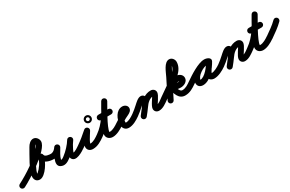

<svg xmlns="http://www.w3.org/2000/svg" viewBox="114 -1874 4850 3207"><g transform="rotate(-30 2539.0 -271.0)"><path d="M35.7 45.1C171.4 -23.3 654.6 -319.8 654.6 -484.4C654.6 -536.4 613.2 -589.7 558.9 -589.7C506.3 -589.7 460.4 -542.2 437.4 -498.6C437.4 -498.6 437.5 -498.8 437.5 -499C437.6 -499.1 437.7 -499.3 437.7 -499.3C374 -383.1 228.2 -157 228.2 -39.9C228.2 18 261.3 59.7 322.1 59.7C432.3 59.7 561 -161.6 575 -255.6C579.2 -284.1 552.2 -298.5 525.1 -298.6C498.1 -298.7 471 -284.6 475 -256C489.2 -154.7 603.6 -120.6 690.9 -120.5C718.8 -120.5 741.5 -143 741.5 -170.9C741.5 -198.8 719 -221.5 691.1 -221.5C662.3 -221.5 580.8 -228.9 575 -270C571 -298.6 548.1 -313 525.2 -313.1C502.3 -313.1 479.3 -298.9 475 -270.4C464 -195.9 397.5 -104.5 341.1 -56.7C333.8 -50.5 327.9 -41.3 322.1 -41.3C317.8 -41.3 318.5 -42.6 323.2 -39.2C333.7 -31.6 329.2 -24.6 329.2 -39.9C329.2 -77.3 355.5 -126.7 370.9 -159.7C417.4 -259.3 473.4 -354.3 526.3 -450.7C526.3 -450.7 526.4 -450.9 526.5 -451C526.5 -451.2 526.6 -451.4 526.6 -451.4C532.4 -462.2 554.4 -488.7 558.9 -488.7C562.3 -488.7 547.5 -495.1 549.5 -492.3C552 -488.7 553.6 -486.8 553.6 -484.4C553.6 -472.7 530.8 -445 524.6 -437.3C403.7 -289 160.9 -131.1 -9.7 -45.1C-34.6 -32.5 -44.6 -2.2 -32.1 22.7C-19.5 47.6 10.8 57.6 35.7 45.1Z M630.5 -172C630 -144.1 652.1 -121.1 680 -120.5C695.7 -120.2 710.8 -120.5 726.3 -123.4C791.8 -135.6 842.6 -178.4 879 -233C896.9 -259.9 883.3 -287.1 861.2 -300.6C839.1 -314.1 808.6 -313.8 792.9 -285.5C751.9 -211.8 618.1 -19.5 729.1 37C799.5 72.9 860.9 40 917.5 -2.7C993.7 -60.4 1081 -153.3 1130.2 -234.9C1147.1 -262.8 1135.2 -289.9 1114.5 -303.4C1093.7 -316.8 1064.1 -316.6 1045.5 -289.8C1030.8 -268.6 1015 -247.5 1002.2 -225.1C1002.2 -225.1 1001.9 -224.7 1001.7 -224.3C1001.5 -223.9 1001.3 -223.5 1001.3 -223.5C967.1 -158.3 903.5 -63.4 941 10C941 10 941 10 941 10C941 10 941 10 941 10C993.6 112.8 1156.6 5.9 1216 -35.6C1238.8 -51.6 1244.4 -83.1 1228.4 -106C1212.4 -128.8 1180.9 -134.4 1158 -118.4C1121.4 -92.7 1062.6 -50.4 1016.3 -48C1015.3 -47.9 1018.2 -47.5 1019.1 -47.1C1020.6 -46.3 1022 -45.5 1023.4 -44.7C1029.9 -39.8 1031.8 -34.3 1031 -36C1031 -36 1031 -36 1031 -36C1031 -36 1031 -36 1031 -36C1020.4 -56.7 1075.2 -147 1090.7 -176.5C1090.7 -176.5 1090.5 -176.1 1090.3 -175.7C1090.1 -175.3 1089.8 -174.9 1089.8 -174.9C1101.2 -194.8 1115.4 -213.4 1128.5 -232.2C1147.1 -258.9 1134.3 -286.6 1112.7 -300.6C1091 -314.6 1060.6 -315 1043.8 -287.1C1001.1 -216.4 922.5 -133.2 856.5 -83.3C835.3 -67.2 803.4 -38.5 774.9 -53C772.5 -54.3 781.9 -44.2 786.6 -38.3C789.1 -35.3 787.2 -46 788.1 -49.8C802.8 -115.4 848.3 -177.4 881.1 -236.5C896.8 -264.7 884.3 -291.3 863.3 -304.1C842.3 -316.9 812.9 -315.9 795 -289C774 -257.6 745.9 -229.8 707.7 -222.6C699.1 -221 690.7 -221.3 682 -221.5C654.1 -222 631.1 -199.9 630.5 -172Z M1215.7 -35.4C1294.6 -89.9 1371.7 -153.4 1442.8 -217.5C1464.3 -236.8 1452.6 -265.1 1431.8 -282.4C1411 -299.7 1381.1 -306.1 1366 -281.5C1319.2 -205.4 1195.3 -51.3 1264.4 29.3C1285 53.3 1315.6 61.5 1346 61.5C1434.5 61.5 1509.2 13.5 1579.1 -35.7C1601.9 -51.8 1607.3 -83.3 1591.3 -106.1C1575.2 -128.9 1543.7 -134.3 1520.9 -118.3C1470.2 -82.6 1410.8 -39.5 1346 -39.5C1328.6 -39.5 1338.7 -42.8 1345 -29.1C1345.7 -27.6 1345.1 -32.4 1345.4 -34C1346.3 -39.8 1347.7 -44.9 1349.7 -50.5C1355.7 -67.9 1364.2 -84.7 1373.1 -100.9C1397.1 -144.8 1425.8 -185.9 1452 -228.5C1467.1 -253.1 1458.7 -278.8 1441 -293.5C1423.4 -308.1 1396.6 -311.8 1375.2 -292.5C1307.3 -231.3 1233.6 -170.6 1158.3 -118.6C1135.4 -102.7 1129.6 -71.3 1145.4 -48.3C1161.3 -25.4 1192.7 -19.6 1215.7 -35.4ZM1509.9 -446.1C1513.1 -446.6 1515.8 -446.5 1515 -446.5C1514.2 -446.5 1516.9 -446.6 1520.1 -446.1C1526.8 -445 1533.1 -441.8 1538 -437C1542.8 -432.1 1546 -425.8 1547.1 -419.1C1547.6 -415.9 1547.5 -413.2 1547.5 -414C1547.5 -414.8 1547.6 -412.1 1547.1 -408.9C1546 -402.2 1542.8 -395.9 1538 -391C1533.1 -386.2 1526.8 -383 1520.1 -381.9C1516.9 -381.4 1514.2 -381.5 1515 -381.5C1515.8 -381.5 1513.1 -381.4 1509.9 -381.9C1503.2 -383 1496.9 -386.2 1492 -391C1487.2 -395.9 1484 -402.2 1482.9 -408.9C1482.4 -412.1 1482.5 -414.8 1482.5 -414C1482.5 -413.2 1482.4 -415.9 1482.9 -419.1C1484 -425.8 1487.2 -432.1 1492 -437C1496.9 -441.8 1503.2 -445 1509.9 -446.1ZM1446.5 -414C1446.5 -376.3 1477.3 -345.5 1515 -345.5C1552.7 -345.5 1583.5 -376.3 1583.5 -414C1583.5 -451.7 1552.7 -482.5 1515 -482.5C1477.3 -482.5 1446.5 -451.7 1446.5 -414Z M1508.6 -48.1C1524.6 -25.2 1556 -19.6 1578.9 -35.6C1753.9 -157.7 1843.1 -329.4 1946 -511.1C1962.5 -540.4 1948.8 -567.5 1926.9 -580C1904.9 -592.4 1874.6 -590.2 1858 -560.9C1800.3 -458.8 1619.7 -165 1619.7 -48.3C1619.7 15 1672.8 53.1 1732.3 53.1C1808.4 53.1 1892.4 6.8 1953 -35.6C1975.8 -51.6 1981.4 -83.1 1965.4 -106C1949.4 -128.8 1917.9 -134.4 1895 -118.4C1853 -88.9 1785.7 -47.9 1732.3 -47.9C1721.4 -47.9 1720.7 -47.7 1720.7 -48.3C1720.7 -131.3 1903 -435.2 1946 -511.1C1962.5 -540.4 1948.8 -567.5 1926.9 -580C1904.9 -592.4 1874.6 -590.2 1858 -560.9C1763.5 -393.7 1682 -230.7 1521.1 -118.4C1498.2 -102.4 1492.6 -71 1508.6 -48.1ZM1703 -289.5C1766.7 -289.5 1830.3 -289.5 1894 -289.5C1921.9 -289.5 1944.5 -312.1 1944.5 -340C1944.5 -367.9 1921.9 -390.5 1894 -390.5C1830.3 -390.5 1766.7 -390.5 1703 -390.5C1675.1 -390.5 1652.5 -367.9 1652.5 -340C1652.5 -312.1 1675.1 -289.5 1703 -289.5Z M1952.9 -35.6C1992.1 -62.9 2032.7 -88.3 2074.8 -110.9C2109.9 -129.6 2157.3 -145.9 2185.5 -174.3C2200.9 -190 2209.5 -209.9 2209.5 -232C2209.5 -280.9 2161.9 -311.5 2117 -311.5C1997.9 -311.5 1932.5 -169.1 1932.5 -66C1932.5 0.8 1970.6 54.5 2042 54.5C2120.5 54.5 2200 8 2262.1 -35.7C2284.9 -51.8 2290.3 -83.3 2274.3 -106.1C2258.2 -128.9 2226.7 -134.3 2203.9 -118.3C2160.8 -88 2097.5 -46.5 2042 -46.5C2031.6 -46.5 2033.5 -51.3 2033.5 -66C2033.5 -108.6 2061.9 -210.5 2117 -210.5C2119.1 -210.5 2119.3 -209.2 2116.5 -211.8C2113 -215 2110.6 -219.7 2109.4 -224.4C2108.3 -229 2108.5 -232.6 2108.5 -232C2108.5 -230.1 2108.9 -235.7 2109.4 -237.5C2110.3 -240.5 2116.4 -247.6 2113.9 -245.7C2102.9 -236.9 2087.9 -230.9 2075.4 -224.6C2012.6 -193.3 1952.7 -158.6 1895.1 -118.4C1872.2 -102.5 1866.6 -71 1882.6 -48.1C1898.5 -25.2 1930 -19.6 1952.9 -35.6Z M2191.5 -48.2C2207.4 -25.3 2238.8 -19.6 2261.8 -35.5C2307.1 -66.9 2348.4 -103.8 2389.6 -140.4C2404.6 -153.7 2462.6 -205.8 2469.7 -205.8C2473.1 -205.8 2463 -206.6 2459.9 -207.9C2453.5 -210.7 2447.1 -216.3 2444.9 -223.2C2444.9 -223.2 2444.6 -224.6 2444.6 -224.4C2444.6 -186.1 2339.7 -60.3 2309.1 -21C2292 1 2296 32.7 2318 49.9C2340 67 2371.7 63 2388.9 41C2437.9 -22 2545.6 -145.4 2545.6 -224.4C2545.6 -268.3 2516.2 -306.8 2469.7 -306.8C2415.5 -306.8 2360.3 -249.6 2322.4 -215.9C2284.3 -181.9 2246.2 -147.6 2204.2 -118.5C2181.3 -102.6 2175.6 -71.2 2191.5 -48.2ZM2388.5 41.5C2422.3 -0.9 2457.1 -42.8 2487.7 -87.5C2528.3 -146.8 2584.3 -204.5 2661.2 -204.5C2662.4 -204.5 2658.8 -205 2657.7 -205.5C2651.1 -208.5 2646.2 -215 2644.4 -221.8C2643.8 -223.7 2643.5 -229.4 2643.5 -227.5C2643.5 -200.6 2539.2 -81 2539.2 -18.6C2539.2 28.3 2573.8 59.5 2620 59.5C2696.2 59.5 2762.8 6.3 2822.2 -35.8C2845 -51.9 2850.3 -83.5 2834.2 -106.2C2818.1 -129 2786.5 -134.3 2763.8 -118.2C2724.4 -90.2 2669.4 -41.5 2620 -41.5C2618.4 -41.5 2620.7 -41.3 2620.9 -41.2C2627.3 -39.5 2632.8 -34.8 2636.4 -29.3C2637.6 -27.3 2638.6 -25.2 2639.3 -23C2639.6 -22.1 2639.8 -21.2 2640 -20.3C2640.1 -19.7 2640.2 -18.1 2640.2 -18.6C2640.2 -46.6 2744.5 -165.6 2744.5 -227.5C2744.5 -274.3 2706 -305.5 2661.2 -305.5C2549 -305.5 2464.7 -232.8 2404.3 -144.5C2375.1 -101.8 2341.7 -61.9 2309.5 -21.5C2292.1 0.3 2295.7 32.1 2317.5 49.5C2339.3 66.9 2371.1 63.3 2388.5 41.5Z M2751.6 -48.1C2767.6 -25.2 2799 -19.6 2821.9 -35.6C2875.1 -72.7 2928.2 -109.8 2981.4 -146.9C2981.4 -146.9 2981.4 -147 2981.4 -147C2981.5 -147 2981.5 -147 2981.5 -147C3098.2 -228.7 3279.5 -341 3279.5 -503C3279.5 -552.5 3241.1 -602.5 3189 -602.5C3092.1 -602.5 3040.4 -446.1 3002 -369.7C2943 -252 2883.9 -134.3 2824.9 -16.7C2812.4 8.3 2822.4 38.6 2847.3 51.1C2872.3 63.6 2902.6 53.6 2915.1 28.7C2974.2 -89 3033.2 -206.7 3092.3 -324.3C3128.2 -395.9 3183.3 -501.5 3189 -501.5C3190 -501.5 3178.5 -505 3178.5 -503C3178.5 -389.2 3002.7 -285.2 2923.5 -229.7C2923.5 -229.7 2923.5 -229.7 2923.6 -229.7C2923.6 -229.8 2923.6 -229.8 2923.6 -229.8C2870.4 -192.6 2817.3 -155.5 2764.1 -118.4C2741.2 -102.4 2735.6 -71 2751.6 -48.1ZM2847.1 51C2871.9 63.7 2902.3 53.8 2915 28.9C2969.7 -78.5 3008.8 -202.5 3150 -202.5C3154.2 -202.5 3158.7 -201.7 3162.7 -200.5C3163.7 -200.2 3168.6 -197.4 3167.7 -198.5C3166.9 -199.4 3166.4 -200.4 3165.9 -201.5C3165.3 -203 3165.5 -203.5 3165.5 -203C3165.5 -201.1 3168 -209.9 3166.7 -208.5C3164.6 -206.2 3161.7 -204.4 3159 -202.9C3149.6 -198 3138.5 -195.5 3128 -195.5C3106 -195.5 3043.1 -202.4 3029.8 -217.5C3012.4 -237.2 2987.1 -237.9 2968 -227.4C2948.9 -216.8 2936.1 -195 2943.6 -169.7C2972.3 -72.6 2999 57.5 3127 57.5C3215.9 57.5 3285.2 13.2 3355 -35.6C3377.8 -51.6 3383.4 -83.1 3367.4 -106C3351.4 -128.8 3319.9 -134.4 3297 -118.4C3245.7 -82.4 3192.7 -43.5 3127 -43.5C3069.6 -43.5 3054 -152.3 3040.4 -198.3C3033 -223.6 3002.7 -221.5 2978.6 -208.2C2954.5 -194.9 2936.7 -170.3 2954.2 -150.5C2991.6 -108.2 3073.8 -94.5 3128 -94.5C3189.7 -94.5 3266.5 -132.6 3266.5 -203C3266.5 -267.2 3208.6 -303.5 3150 -303.5C2959.2 -303.5 2899.6 -163.4 2825 -16.9C2812.3 7.9 2822.2 38.3 2847.1 51Z M3284.6 -48.1C3300.5 -25.2 3332 -19.6 3354.9 -35.6C3422.1 -82.5 3611.2 -206.3 3693.6 -206.3C3702.3 -206.3 3712.4 -205.1 3719.6 -199.9C3745.7 -181.3 3773.3 -194.4 3787.4 -216.3C3801.4 -238.1 3802.1 -268.6 3774.3 -284.7C3747.4 -300.3 3723.9 -306.6 3692.3 -306.6C3562.3 -306.6 3371.6 -172.3 3371.6 -34.2C3371.6 26 3413.7 57.8 3470.7 57.8C3608.6 57.8 3736.2 -104 3796.3 -213.8C3812.5 -243.3 3798.4 -270.2 3776.3 -282.3C3754.1 -294.4 3723.9 -291.8 3707.7 -262.3C3669.9 -193.2 3587.8 -111 3587.8 -31.6C3587.8 24.8 3637.7 55.2 3689 55.2C3767.1 55.2 3857.6 8.4 3920.1 -35.8C3942.9 -51.8 3948.3 -83.4 3932.2 -106.1C3916.2 -128.9 3884.6 -134.3 3861.9 -118.2C3817.5 -86.9 3744.8 -45.8 3689 -45.8C3686.8 -45.8 3684.6 -46 3682.4 -46.4C3677.7 -47.3 3684.4 -43.9 3686.4 -40.4C3687.4 -38.6 3688.1 -36.7 3688.5 -34.6C3688.7 -33.6 3688.8 -30.6 3688.8 -31.6C3688.8 -66.1 3773.8 -172.8 3796.3 -213.7C3812.5 -243.2 3798.4 -270.1 3776.2 -282.3C3754.1 -294.4 3723.9 -291.8 3707.7 -262.2C3668.4 -190.4 3563.3 -43.2 3470.7 -43.2C3456.8 -43.2 3461.8 -49.4 3470.5 -36.2C3472.6 -33.1 3472.6 -28.9 3472.6 -34.2C3472.6 -114 3620 -205.6 3692.3 -205.6C3707 -205.6 3712.3 -203.9 3723.7 -197.3C3751.4 -181.2 3778.1 -193.1 3791.4 -213.7C3804.7 -234.2 3804.4 -263.5 3778.4 -282.1C3753.7 -299.7 3723.6 -307.3 3693.6 -307.3C3576.6 -307.3 3390.3 -183.4 3297.1 -118.4C3274.2 -102.5 3268.6 -71 3284.6 -48.1Z M3849.5 -48.2C3865.4 -25.3 3896.8 -19.6 3919.8 -35.5C3965.1 -66.9 4006.4 -103.8 4047.6 -140.4C4062.6 -153.7 4120.6 -205.8 4127.7 -205.8C4131.1 -205.8 4121 -206.6 4117.9 -207.9C4111.5 -210.7 4105.1 -216.3 4102.9 -223.2C4102.9 -223.2 4102.6 -224.6 4102.6 -224.4C4102.6 -186.1 3997.7 -60.3 3967.1 -21C3950 1 3954 32.7 3976 49.9C3998 67 4029.7 63 4046.9 41C4095.9 -22 4203.6 -145.4 4203.6 -224.4C4203.6 -268.3 4174.2 -306.8 4127.7 -306.8C4073.5 -306.8 4018.3 -249.6 3980.4 -215.9C3942.3 -181.9 3904.2 -147.6 3862.2 -118.5C3839.3 -102.6 3833.6 -71.2 3849.5 -48.2ZM4046.5 41.5C4080.3 -0.9 4115.1 -42.8 4145.7 -87.5C4186.3 -146.8 4242.3 -204.5 4319.2 -204.5C4320.4 -204.5 4316.8 -205 4315.7 -205.5C4309.1 -208.5 4304.2 -215 4302.4 -221.8C4301.8 -223.7 4301.5 -229.4 4301.5 -227.5C4301.5 -200.6 4197.2 -81 4197.2 -18.6C4197.2 28.3 4231.8 59.5 4278 59.5C4354.2 59.5 4420.8 6.3 4480.2 -35.8C4503 -51.9 4508.3 -83.5 4492.2 -106.2C4476.1 -129 4444.5 -134.3 4421.8 -118.2C4382.4 -90.2 4327.4 -41.5 4278 -41.5C4276.4 -41.5 4278.7 -41.3 4278.9 -41.2C4285.3 -39.5 4290.8 -34.8 4294.4 -29.3C4295.6 -27.3 4296.6 -25.2 4297.3 -23C4297.6 -22.1 4297.8 -21.2 4298 -20.3C4298.1 -19.7 4298.2 -18.1 4298.2 -18.6C4298.2 -46.6 4402.5 -165.6 4402.5 -227.5C4402.5 -274.3 4364 -305.5 4319.2 -305.5C4207 -305.5 4122.7 -232.8 4062.3 -144.5C4033.1 -101.8 3999.7 -61.9 3967.5 -21.5C3950.1 0.3 3953.7 32.1 3975.5 49.5C3997.3 66.9 4029.1 63.3 4046.5 41.5Z M4409.6 -48.1C4425.6 -25.2 4457 -19.6 4479.9 -35.6C4654.9 -157.7 4744.1 -329.4 4847 -511.1C4863.5 -540.4 4849.8 -567.5 4827.9 -580C4805.9 -592.4 4775.6 -590.2 4759 -560.9C4701.3 -458.8 4520.7 -165 4520.7 -48.3C4520.7 15 4573.8 53.1 4633.3 53.1C4709.4 53.1 4793.4 6.8 4854 -35.6C4876.8 -51.6 4882.4 -83.1 4866.4 -106C4850.4 -128.8 4818.9 -134.4 4796 -118.4C4754 -88.9 4686.7 -47.9 4633.3 -47.9C4622.4 -47.9 4621.7 -47.7 4621.7 -48.3C4621.7 -131.3 4804 -435.2 4847 -511.1C4863.5 -540.4 4849.8 -567.5 4827.9 -580C4805.9 -592.4 4775.6 -590.2 4759 -560.9C4664.5 -393.7 4583 -230.7 4422.1 -118.4C4399.2 -102.4 4393.6 -71 4409.6 -48.1ZM4604 -289.5C4667.7 -289.5 4731.3 -289.5 4795 -289.5C4822.9 -289.5 4845.5 -312.1 4845.5 -340C4845.5 -367.9 4822.9 -390.5 4795 -390.5C4731.3 -390.5 4667.7 -390.5 4604 -390.5C4576.1 -390.5 4553.5 -367.9 4553.5 -340C4553.5 -312.1 4576.1 -289.5 4604 -289.5Z M4783.8 -46.4C4800 -23.7 4831.5 -18.3 4854.3 -34.5C4938.9 -94.6 5029 -154.4 5102 -228.6C5121.6 -248.5 5121.3 -280.4 5101.4 -300C5081.5 -319.6 5049.6 -319.3 5030 -299.4C4961.3 -229.6 4875.4 -173.5 4795.7 -116.8C4773 -100.7 4767.7 -69.1 4783.8 -46.4Z"/></g></svg>

Font: FRB American Cursive Guidelines Ultra
Style: Bold Italic
Weight: 1000
Italic angle: -25°
Version: Version 2.0;Modular Font Editor K font №1